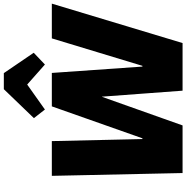

<svg xmlns="http://www.w3.org/2000/svg" viewBox="-5 -992 997 1028"><g transform="rotate(-90 494.0 -478.5)"><path d="M66 -700H252L263 -215H267L438 -700H617L651 -215H655L802 -700H988L777 0H522L490 -431H489L336 0H81ZM375 -796 530 -957H616L725 -797L662 -737L505 -876H617L421 -737Z"/></g></svg>

Font: Pathway Extreme SemiCondensed ExtraBold
Style: Italic
Weight: 800
Width: 4
Italic angle: -8°
Version: Version 1.001;gftools[0.9.26]